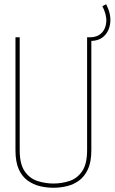

<svg xmlns="http://www.w3.org/2000/svg" viewBox="-20 -876 541 906"><path d="M53 -167V-700H73V-167Q73 -101 97 -67Q121 -33 158 -21.5Q195 -10 232 -10Q270 -10 306.5 -21.5Q343 -33 367 -67Q391 -101 391 -167V-700H411V-167Q411 -112 395 -77.5Q379 -43 353 -24Q327 -5 295.5 2.5Q264 10 232 10Q200 10 168.5 2.5Q137 -5 110.5 -24Q84 -43 68.5 -77.5Q53 -112 53 -167ZM401 -683V-700H405Q438 -700 458.5 -719.5Q479 -739 481.5 -772.5Q484 -806 463 -847L481 -856Q504 -811 500.5 -771.5Q497 -732 473 -707.5Q449 -683 408 -683Z"/></svg>

Font: Georama SemiCondensed Thin
Style: Regular
Weight: 100
Width: 4
Designer: Jean-Baptiste Levee
Foundry: Production Type
Version: Version 1.000